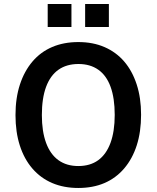

<svg xmlns="http://www.w3.org/2000/svg" viewBox="-20 -924 778 954"><path d="M369 10Q297 10 239.5 -14.5Q182 -39 141 -86.5Q100 -134 78.5 -201Q57 -268 57 -352Q57 -437 79 -504Q101 -571 141.5 -618.5Q182 -666 239.5 -690.5Q297 -715 369 -715Q442 -715 499.5 -690Q557 -665 597 -618.5Q637 -572 659 -505Q681 -438 681 -354Q681 -269 659.5 -202Q638 -135 597 -87Q556 -39 499 -14.5Q442 10 369 10ZM369 -99Q428 -99 468 -128Q508 -157 529 -214Q550 -271 550 -353Q550 -436 529.5 -492.5Q509 -549 468.5 -577.5Q428 -606 370 -606Q311 -606 270.5 -577.5Q230 -549 209 -492.5Q188 -436 188 -352Q188 -271 209 -214Q230 -157 270.5 -128Q311 -99 369 -99ZM403 -790V-904H521V-790ZM217 -790V-904H335V-790Z"/></svg>

Font: Nunito Sans 10pt SemiCondensed
Style: Bold
Weight: 700
Width: 4
Designer: Vernon Adams
Foundry: Vernon Adams
Version: Version 3.101;gftools[0.9.27]